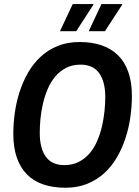

<svg xmlns="http://www.w3.org/2000/svg" viewBox="-20 -903 678 936"><path d="M44.9 -250Q44.9 -300.3 52.2 -353Q59.6 -405.8 75.7 -455.6Q91.8 -505.4 117.2 -549.6Q142.6 -593.8 178.5 -626.7Q214.4 -659.7 261.5 -679Q308.6 -698.2 368.2 -698.2Q428.2 -698.2 475.3 -682.1Q522.5 -666 555.4 -633.5Q588.4 -601.1 605.7 -551.5Q623 -502 623 -435.1Q623 -384.8 615.5 -332Q607.9 -279.3 591.8 -229.7Q575.7 -180.2 550 -136Q524.4 -91.8 488.3 -58.8Q452.1 -25.9 405 -6.8Q357.9 12.2 298.8 12.2Q238.8 12.2 191.7 -3.7Q144.5 -19.5 112.1 -52Q79.6 -84.5 62.3 -133.8Q44.9 -183.1 44.9 -250ZM173.8 -254.9Q173.8 -180.7 203.1 -139.4Q232.4 -98.1 293.9 -98.1Q334 -98.1 364.5 -114Q395 -129.9 417.2 -156Q439.5 -182.1 454.1 -216.6Q468.8 -251 477.3 -287.8Q485.8 -324.7 489.5 -361.6Q493.2 -398.4 493.2 -430.2Q493.2 -504.9 463.4 -546.4Q433.6 -587.9 373 -587.9Q332.5 -587.9 302 -572Q271.5 -556.2 249.3 -529.8Q227.1 -503.4 212.6 -469.2Q198.2 -435.1 189.5 -397.9Q180.7 -360.8 177.2 -323.7Q173.8 -286.6 173.8 -254.9ZM574.7 -883.3 575.7 -880.4 491.7 -751H412.6L474.6 -883.3ZM434.6 -883.3 435.5 -880.4 351.6 -751H272.5L334.5 -883.3Z"/></svg>

Font: Archivo Narrow
Style: Bold Italic
Weight: 700
Italic angle: -8°
Designer: Hector Gatti
Foundry: Hector Gatti
Version: 1.002; ttfautohint (v0.8)